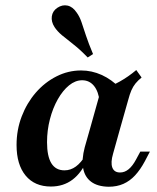

<svg xmlns="http://www.w3.org/2000/svg" viewBox="-20 -695 596 727"><path d="M172.6 11.3Q111.3 11.3 77 -30.2Q42.7 -71.8 42.7 -146Q42.7 -203.2 62.1 -254Q81.5 -304.8 115.3 -344Q149.2 -383.1 193.5 -405.6Q237.9 -428.2 287.1 -428.2Q327.4 -428.2 364.9 -411.3Q402.4 -394.4 434.7 -361.3L357.3 -309.7Q353.2 -348.4 335.9 -369.8Q318.5 -391.1 291.1 -391.1Q265.3 -391.1 241.5 -371.8Q217.7 -352.4 198.8 -319Q179.8 -285.5 169 -243.5Q158.1 -201.6 158.1 -156.5Q158.1 -103.2 174.6 -76.6Q191.1 -50 224.2 -50Q247.6 -50 267.3 -64.5Q287.1 -79 304 -107.3L312.1 -93.5Q289.5 -41.1 254.8 -14.9Q220.2 11.3 172.6 11.3ZM321 -208.1 362.1 -354.8Q401.6 -368.5 433.5 -386.3Q465.3 -404 496 -429.8L516.1 -401.6Q502.4 -390.3 493.1 -379Q483.9 -367.7 477.4 -352.8Q471 -337.9 465.3 -316.1L434.7 -208.1ZM408.1 -112.9Q398.4 -79.8 405.2 -60.9Q412.1 -41.9 434.7 -41.9Q452.4 -41.9 467.3 -54.4Q482.3 -66.9 495.2 -91.1L511.3 -121H547.6L528.2 -83.9Q511.3 -52.4 491.5 -31Q471.8 -9.7 447.2 1.2Q422.6 12.1 391.1 12.1Q349.2 11.3 325 -6.9Q300.8 -25 294.8 -58.1Q288.7 -91.1 300.8 -137.1L321 -208.1H434.7ZM312.1 -477.4Q281.5 -508.9 256.9 -527.8Q232.3 -546.8 214.5 -561.7Q196.8 -576.6 186.3 -592.7Q173.4 -612.9 176.2 -633.1Q179 -653.2 196.8 -665.3Q216.1 -678.2 235.9 -673.8Q255.6 -669.4 270.2 -647.6Q281.5 -632.3 288.7 -610.9Q296 -589.5 305.6 -560.1Q315.3 -530.6 332.3 -490.3Z"/></svg>

Font: Playfair 9pt
Style: Bold Italic
Weight: 700
Italic angle: -15.6°
Designer: Claus Eggers Sørensen
Foundry: Claus Eggers Sørensen
Version: Version 2.203